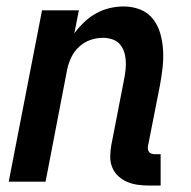

<svg xmlns="http://www.w3.org/2000/svg" viewBox="-20 -562 590 594"><path d="M440 12Q422 12 405 9.5Q388 7 373 0.5Q358 -6 346 -17Q334 -28 327.5 -43.5Q321 -59 321 -76Q321 -93 324 -111L364 -317Q367 -332 368.5 -346.5Q370 -361 369 -375.5Q368 -390 363.5 -403Q359 -416 350 -426Q341 -436 327 -440.5Q313 -445 298 -445Q279 -445 260 -438.5Q241 -432 225.5 -418Q210 -404 201 -385.5Q192 -367 188 -348L121 0H7L110 -530H224L210 -459Q224 -478 241 -494Q258 -510 278 -521Q298 -532 319.5 -537Q341 -542 363 -542Q390 -542 414 -532.5Q438 -523 453.5 -503Q469 -483 476 -458Q483 -433 484.5 -406.5Q486 -380 483 -353Q480 -326 475 -299L438 -111Q437 -106 437.5 -101Q438 -96 441 -92Q444 -88 449 -86.5Q454 -85 459 -85H477V12Z"/></svg>

Font: Lode
Style: Bold Italic
Weight: 700
Italic angle: -11°
Monospace: yes
Designer: Belleve Invis
Foundry: Belleve Invis
Version: Version 29.2.0; ttfautohint (v1.8.3)